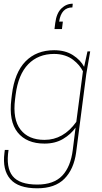

<svg xmlns="http://www.w3.org/2000/svg" viewBox="-20 -806 550 1032"><path d="M180.2 206.1Q78.1 206.1 35.2 156.5Q-7.8 106.9 3.9 16.1L5.9 0H25.9Q11.2 94.7 47.9 140.4Q84.5 186 180.2 186Q269 186 314.5 138.2Q359.9 90.3 371.1 0L386.2 -120.1Q361.3 -84.5 319.1 -59.3Q276.9 -34.2 219.2 -34.2Q123 -34.2 74.7 -94.5Q26.4 -154.8 41 -272.9L43.9 -296.9Q58.6 -416.5 117.4 -476.3Q176.3 -536.1 271 -536.1Q330.6 -536.1 371.8 -509.8Q413.1 -483.4 432.1 -446.8L450.2 -529.8H464.8L443.8 -408.2L389.2 13.2Q377 103.5 326.2 154.8Q275.4 206.1 180.2 206.1ZM390.1 -150.9 425.8 -422.9Q417 -439.9 404.3 -455.1Q391.6 -470.2 373 -484.6Q354.5 -499 328.1 -507.6Q301.8 -516.1 271 -516.1Q185.5 -516.1 131.8 -460.9Q78.1 -405.8 64 -296.9L61 -272.9Q47.4 -165 90.1 -109.6Q132.8 -54.2 219.2 -54.2Q320.8 -54.2 390.1 -150.9ZM272.9 -649.9 276.9 -682.1Q283.7 -735.4 310.1 -760.7Q336.4 -786.1 371.1 -786.1L369.1 -766.1Q309.1 -766.1 297.9 -689.9H317.9L313 -649.9Z"/></svg>

Font: Cooper Hewitt
Style: Thin Italic
Weight: 702
Designer: Village Type and Design LLC
Foundry: Cooper Hewitt Smithsonian Design Museum
Version: 1.000